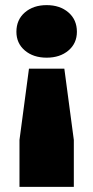

<svg xmlns="http://www.w3.org/2000/svg" viewBox="-20 -605 364 749"><path d="M93 -337H231L268 -59V124H56V-59ZM162 -585Q214 -585 247 -556.5Q280 -528 280 -481Q280 -436 247 -408Q214 -380 162 -380Q110 -380 77 -408Q44 -436 44 -481Q44 -528 77 -556.5Q110 -585 162 -585Z"/></svg>

Font: REM Medium ExtraBold
Style: Regular
Weight: 800
Version: Version 1.005;gftools[0.9.28]